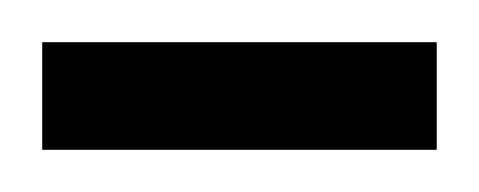

<svg xmlns="http://www.w3.org/2000/svg" viewBox="-31 -674 227 91"><path d="M176 -603V-654H-11V-603Z"/></svg>

Font: Queering
Style: Regular
Weight: 400
Designer: Adam Naccarato
Foundry: adamnac
Version: Version 2.000;hotconv 1.0.109;makeotfexe 2.5.65596